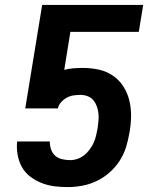

<svg xmlns="http://www.w3.org/2000/svg" viewBox="-20 -755 640 783"><path d="M256 8Q228 8 201 4.5Q174 1 149 -9Q124 -19 103 -35Q82 -51 69.5 -73.5Q57 -96 52 -123Q47 -150 50 -178H183Q183 -162 188 -146.5Q193 -131 204.5 -120.5Q216 -110 232.5 -106Q249 -102 266 -102Q281 -102 295.5 -107Q310 -112 322.5 -121.5Q335 -131 345 -144.5Q355 -158 361.5 -172Q368 -186 371.5 -201Q375 -216 378 -231Q380 -246 381.5 -261.5Q383 -277 381.5 -292Q380 -307 375 -321Q370 -335 361 -346Q352 -357 338 -362.5Q324 -368 309 -368Q295 -368 280.5 -366Q266 -364 253 -357Q240 -350 229.5 -338.5Q219 -327 216 -313H83L152 -735H564L546 -625H267L242 -470Q260 -475 279.5 -476.5Q299 -478 318 -478Q351 -478 383 -471Q415 -464 440.5 -446.5Q466 -429 483 -402.5Q500 -376 507.5 -345Q515 -314 514.5 -280.5Q514 -247 508 -214Q503 -184 494 -155Q485 -126 468 -99.5Q451 -73 426.5 -51.5Q402 -30 373.5 -16.5Q345 -3 315 2.5Q285 8 256 8Z"/></svg>

Font: Iosevka Aile Extrabold Oblique
Style: Regular
Weight: 800
Italic angle: -9°
Designer: Belleve Invis
Foundry: Belleve Invis
Version: Version 31.1.0; ttfautohint (v1.8.4)